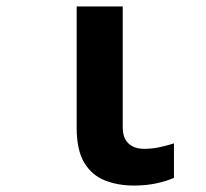

<svg xmlns="http://www.w3.org/2000/svg" viewBox="-20 -566 640 596"><path d="M396 10Q346 10 305.5 -6Q265 -22 241.5 -61Q218 -100 218 -170V-546H361V-170Q361 -148 369 -133.5Q377 -119 392 -111.5Q407 -104 427 -104Q452 -104 475 -109Q498 -114 520 -121V-14Q498 -4 466 3Q434 10 396 10Z"/></svg>

Font: Noto Sans Mono
Style: Bold
Weight: 700
Designer: Monotype Design Team
Foundry: Monotype Imaging Inc.
Version: Version 2.014